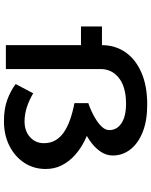

<svg xmlns="http://www.w3.org/2000/svg" viewBox="86 -860 784 997"><g transform="rotate(90 478.5 -362.0)"><path d="M610 10Q545 10 498 -7.5Q451 -25 417 -51L465 -142Q500 -121 537 -109Q574 -97 611 -97Q661 -97 692.5 -125.5Q724 -154 724 -197Q724 -231 709.5 -256.5Q695 -282 667.5 -301Q640 -320 601.5 -333.5Q563 -347 516 -356V-428Q534 -434 557.5 -444.5Q581 -455 603.5 -469.5Q626 -484 641 -501Q656 -518 656 -537Q656 -577 620 -600.5Q584 -624 520 -624Q433 -624 386 -587.5Q339 -551 339 -491V0H215V-499Q215 -566 250.5 -619Q286 -672 355.5 -703Q425 -734 524 -734Q607 -734 666 -710.5Q725 -687 756.5 -646.5Q788 -606 788 -555Q788 -520 766 -489Q744 -458 707.5 -433.5Q671 -409 625 -394L623 -441Q669 -430 711 -409Q753 -388 786 -358.5Q819 -329 838.5 -291Q858 -253 858 -207Q858 -144 825.5 -95Q793 -46 737 -18Q681 10 610 10ZM118 -390V-499H295V-390Z"/></g></svg>

Font: Lexend Tera Medium
Style: Regular
Weight: 500
Designer: Bonnie Shaver-Troup, Thomas Jockin
Foundry: Lexend
Version: Version 1.007